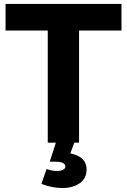

<svg xmlns="http://www.w3.org/2000/svg" viewBox="-20 -720 641 969"><path d="M379 0H355L335 54Q417 71 417 135Q417 181 382 205Q347 229 294 229Q243 229 189 208L215 133Q242 143 269 143Q287 143 298.5 136.5Q310 130 310 121Q310 96 258 96H231L262 0H221V-566H8V-700H593V-566H379Z"/></svg>

Font: Montserrat-Arabic SemiBold
Style: Regular
Weight: 600
Designer: Mohamed Gaber
Foundry: Kief Type Foundry
Version: Version 5.008;PS 005.008;hotconv 1.0.88;makeotf.lib2.5.64775